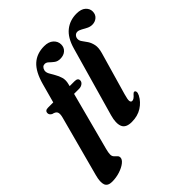

<svg xmlns="http://www.w3.org/2000/svg" viewBox="-269 -885 1229 1229"><g transform="rotate(-45 345.5 -270.5)"><path d="M48 -412Q48 -435 75.5 -435H123L159 -566.5Q183 -653 226.2 -692Q269.5 -731 336 -731Q376.5 -731 399 -710.5Q421.5 -690 421.5 -661Q421.5 -634 402.5 -617Q383.5 -600 353 -600Q328.5 -600 312.8 -612Q297 -624 284.8 -636Q272.5 -648 258.5 -648Q235.5 -648 228 -619.5Q225 -604.5 234.2 -587Q243.5 -569.5 256 -548.8Q268.5 -528 275.5 -503.2Q282.5 -478.5 274.5 -449L271 -434.5H315Q345 -434.5 345 -413Q345 -399 332 -389.2Q319 -379.5 301.5 -379.5H256L152 14Q144.5 41.5 144.5 58Q144.5 73.5 152.8 82.2Q161 91 169.5 98.8Q178 106.5 178 118Q178 135.5 156.8 152.2Q135.5 169 101.8 180Q68 191 31 191Q-8 191 -17.8 165.2Q-27.5 139.5 -13.5 87L96.5 -323.5Q104.5 -353.5 98 -367.5Q91.5 -381.5 66 -387Q48 -396.5 48 -412ZM630 -732Q671.5 -732 692.5 -713Q713.5 -694 713.5 -668.5Q713.5 -641 695.2 -625.2Q677 -609.5 651.5 -609.5Q633 -609.5 615 -618.5Q597 -627.5 581 -636.8Q565 -646 552 -646Q538.5 -646 529.8 -636.5Q521 -627 520 -613.5Q519 -597.5 530 -583Q541 -568.5 553.5 -549.8Q566 -531 571.8 -504.2Q577.5 -477.5 566 -437.5L483 -149Q471.5 -109.5 474 -96.8Q476.5 -84 487.5 -84Q495 -84 503.5 -89.5Q512 -95 524.5 -109.5Q532 -117.5 538 -117Q545.5 -116.5 548 -106.8Q550.5 -97 542 -79.5Q521.5 -40 482.5 -15.2Q443.5 9.5 390.5 9.5Q337 9.5 323.5 -23.5Q310 -56.5 326.5 -115L460.5 -586.5Q482 -662 525.8 -697Q569.5 -732 630 -732Z"/></g></svg>

Font: Fraunces 144pt Soft
Style: Bold Italic
Weight: 700
Italic angle: -16°
Version: Version 1.000;[b76b70a41]